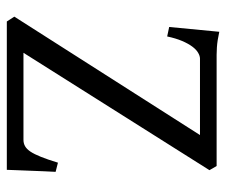

<svg xmlns="http://www.w3.org/2000/svg" viewBox="-70 -593 663 563"><g transform="rotate(90 261.5 -311.5)"><path d="M483.9 -143.1Q482.9 -127.4 482.2 -108.4Q481.4 -89.4 480.7 -70.1Q480 -50.8 479.2 -32.5Q478.5 -14.2 478 0H43L28.8 -22L376 -566.4H151.9Q144 -566.4 134.8 -561Q125.5 -555.7 116.7 -543.9Q107.9 -532.2 100.1 -513.9Q92.3 -495.6 86.9 -470.2L59.1 -476.1L73.2 -623Q86.4 -620.1 97.4 -618.4Q108.4 -616.7 118.9 -616Q129.4 -615.2 140.6 -615.2H466.8L479 -594.2L134.8 -48.8H390.1Q400.4 -48.8 408.7 -53.5Q417 -58.1 424.6 -69.3Q432.1 -80.6 439.9 -100.1Q447.8 -119.6 457 -149.9Z"/></g></svg>

Font: Gentium Unicode
Style: Regular
Weight: 400
Version: Version 1.009